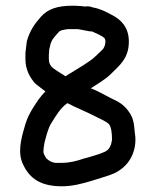

<svg xmlns="http://www.w3.org/2000/svg" viewBox="-20 -665 543 672"><path d="M216 -304C243.8 -289.1 277.3 -275.8 305 -262C323.5 -252 344.6 -244.3 360 -232C370 -222 372 -196.7 372 -177C372 -174.3 371.3 -170.7 370 -166C370 -162.7 368.7 -158.7 366 -154C362.8 -144.4 356 -137.9 345 -133C328.1 -125.2 291.8 -114.7 273 -110C250.8 -102.1 224.3 -95 196 -95H173C159.6 -96.9 149.7 -103.3 142 -111C140.3 -113.9 132 -126.7 132 -132C132 -143.3 133.8 -157.1 136 -167C141.3 -186.5 148.8 -217.7 159 -233C174.8 -258.2 191.4 -287.6 216 -304ZM346 -531C346.7 -531 347 -530.3 347 -529C348.3 -525.7 349 -523 349 -521C349 -508.9 345.6 -501 341 -494L329 -482C317.9 -472.1 309.2 -461.8 296 -453C267.7 -433.2 238.3 -416.3 209 -398C198.8 -405.6 190.1 -409.6 178 -418C163 -428 151 -436.6 151 -458V-474C151.7 -479.3 152 -484.7 152 -490C152.7 -494 153.7 -498.3 155 -503C158.7 -525.2 171.3 -536.7 184 -551C189.8 -559.7 205 -561.4 218 -563H253C267.1 -561 281.5 -557.1 296 -555H302C315.6 -548.2 335.1 -541.9 346 -531ZM298 -356C321.1 -371.4 348.5 -386.5 368 -406C397.4 -435.4 431 -460.3 431 -519C431 -568.3 405.1 -595.9 371 -613C349.3 -624.7 331.3 -634.2 305 -639L295 -642C289 -643.3 282.7 -643.3 276 -642C270 -643.3 264.3 -644 259 -644C251 -644.7 242.8 -645 234.5 -645C181.7 -645 147.2 -634.1 122 -605C100.2 -580.5 84.2 -556.8 74 -521C71.8 -506.7 70.7 -492.8 69 -479V-458C69 -421 84.4 -394.8 102 -374C111.2 -365.6 126.4 -355.1 139 -345C130.3 -336.3 122.3 -327 115 -317C93.9 -285.3 75.6 -259.5 65 -217C53.5 -177.8 41 -129 61 -89C84.4 -38.9 123.8 -13 197 -13C233.9 -13 266.9 -22.2 297 -31C319.3 -38.4 359.3 -49.2 379 -58C421.1 -77.3 454 -118.4 454 -177C454 -183.7 453.3 -191 452 -199C448.9 -232.6 447.7 -250.8 431 -274C414 -298.7 395.4 -308.9 367 -322C344.8 -333.1 322.7 -346.7 298 -356Z"/></svg>

Font: HoneyBee
Style: Bd
Weight: 700
Foundry: Cannot Into Space Fonts
Version: Version 0.89